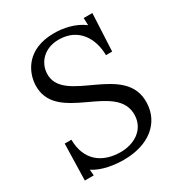

<svg xmlns="http://www.w3.org/2000/svg" viewBox="-172 -836 911 972"><g transform="rotate(-30 283.0 -350.0)"><path d="M52.2 -205.1 46.9 7.8H99.1L96.2 -26.9C146.5 6.8 219.7 16.1 271 16.1C419.9 16.1 510.3 -62 515.1 -172.9C527.8 -410.2 142.1 -375 151.9 -558.1C155.3 -621.1 205.1 -676.3 288.1 -676.3C405.3 -676.3 456.1 -584.5 457 -488.3H493.2L503.9 -707.5H453.1L454.6 -665C402.3 -704.6 335.4 -716.3 284.2 -716.3C122.1 -716.3 76.2 -606.9 72.3 -539.1C59.1 -308.1 440.9 -349.1 431.2 -149.9C427.2 -68.8 356 -25.9 277.8 -25.9C171.9 -25.9 92.3 -82 91.3 -205.1Z"/></g></svg>

Font: Lora Italic
Style: Regular
Weight: 400
Italic angle: -3°
Designer: Olga Karpushina, Alexei Vanyashin
Foundry: Cyreal
Version: Version 1.011;PS 001.011;hotconv 1.0.70;makeotf.lib2.5.58329